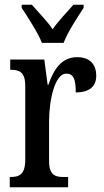

<svg xmlns="http://www.w3.org/2000/svg" viewBox="-20 -786 437 806"><path d="M156 -606H247C264 -651 306 -715 331 -753V-766H288C261 -734 225 -699 201 -663C177 -699 141 -734 114 -766H71V-753C96 -715 138 -651 156 -606ZM21 0H266V-43H246C212 -43 186 -51 186 -110V-276C186 -368 211 -477 258 -477C289 -477 298 -453 298 -398C356 -398 384 -424 384 -468C384 -515 358 -546 304 -546C239 -546 206 -496 183 -430H180L166 -536H23V-493H26C61 -493 86 -484 86 -425V-115C86 -52 59 -43 24 -43H21Z"/></svg>

Font: Noto Serif Armenian ExtraCondensed Medium
Style: Regular
Weight: 500
Width: 2
Designer: Monotype Design Team
Foundry: Monotype Imaging Inc.
Version: Version 2.008